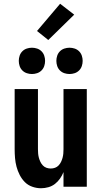

<svg xmlns="http://www.w3.org/2000/svg" viewBox="-20 -994 540 1022"><path d="M198 8Q175 8 152 0Q129 -8 112.5 -24.5Q96 -41 85 -62.5Q74 -84 68 -106.5Q62 -129 60 -152.5Q58 -176 58 -200V-520H182V-200Q182 -188 183 -176.5Q184 -165 187 -154Q190 -143 195 -132.5Q200 -122 208 -113.5Q216 -105 227 -101Q238 -97 250 -97Q262 -97 273 -101Q284 -105 292 -113.5Q300 -122 305 -132.5Q310 -143 313 -154Q316 -165 317 -176.5Q318 -188 318 -200V-520H442V0H318V-78Q311 -60 299.5 -43.5Q288 -27 272.5 -15Q257 -3 237.5 2.5Q218 8 198 8ZM350 -600Q336 -600 322.5 -604.5Q309 -609 299 -619Q289 -629 284.5 -642.5Q280 -656 280 -670Q280 -684 284.5 -697.5Q289 -711 299 -721Q309 -731 322.5 -735.5Q336 -740 350 -740Q364 -740 377.5 -735.5Q391 -731 401 -721Q411 -711 415.5 -697.5Q420 -684 420 -670Q420 -656 415.5 -642.5Q411 -629 401 -619Q391 -609 377.5 -604.5Q364 -600 350 -600ZM150 -600Q136 -600 122.5 -604.5Q109 -609 99 -619Q89 -629 84.5 -642.5Q80 -656 80 -670Q80 -684 84.5 -697.5Q89 -711 99 -721Q109 -731 122.5 -735.5Q136 -740 150 -740Q164 -740 177.5 -735.5Q191 -731 201 -721Q211 -711 215.5 -697.5Q220 -684 220 -670Q220 -656 215.5 -642.5Q211 -629 201 -619Q191 -609 177.5 -604.5Q164 -600 150 -600ZM237 -781 177 -829 300 -974 375 -916Z"/></svg>

Font: Iosevka SS18 Extrabold
Style: Regular
Weight: 800
Monospace: yes
Designer: Belleve Invis
Foundry: Belleve Invis
Version: Version 25.1.1; ttfautohint (v1.8.4)